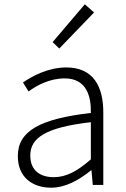

<svg xmlns="http://www.w3.org/2000/svg" viewBox="-20 -861 587 894"><path d="M218 13C286 13 350 -24 404 -68H406L412 0H461V-338C461 -456 416 -547 289 -547C202 -547 128 -505 87 -477L113 -435C150 -463 211 -496 281 -496C382 -496 405 -414 403 -335C168 -308 63 -252 63 -134C63 -35 132 13 218 13ZM230 -36C171 -36 121 -64 121 -137C121 -219 193 -268 403 -292V-119C340 -64 289 -36 230 -36ZM256 -635 418 -803 375 -841 225 -665Z"/></svg>

Font: Genne Gothic Light
Style: Regular
Weight: 300
Designer: Ryoko NISHIZUKA (kana & ideographs); Paul D. Hunt (Latin, Greek & Cyrillic); Wenlong ZHANG (bopomofo); Sandoll Communica
Foundry: Adobe Systems Incorporated
Version: Version 1.004;PS 1.004;hotconv 16.6.51;makeotf.lib2.5.65220